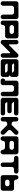

<svg xmlns="http://www.w3.org/2000/svg" viewBox="3352 -4086 741 7484"><g transform="rotate(90 3722.0 -344.5)"><path d="M203.4 -87V-433.9C203.4 -481.8 242.2 -520.6 290.1 -520.6H463.5C511.4 -520.6 550.2 -481.8 550.2 -433.9V-87C550.2 -39.2 589.1 -0.3 636.9 -0.3C684.8 -0.3 723.7 -39.2 723.7 -87V-607.3C723.7 -655.2 684.8 -694 636.9 -694H116.7C68.8 -694 30 -655.2 30 -607.3V-87C30 -39.2 68.8 -0.3 116.7 -0.3C164.6 -0.3 203.4 -39.2 203.4 -87Z M869.7 -694C821.8 -694 783 -655.2 783 -607.3V-87C783 -39.2 821.8 -0.3 869.7 -0.3C917.6 -0.3 956.4 -39.2 956.4 -87C956.4 -134.9 995.2 -173.8 1043.1 -173.8H1389.9C1437.8 -173.8 1476.7 -212.6 1476.7 -260.5V-607.3C1476.7 -655.2 1437.8 -694 1389.9 -694ZM1043.1 -347.2C995.2 -347.2 956.4 -386 956.4 -433.9C956.4 -481.8 995.2 -520.6 1043.1 -520.6H1216.5C1264.4 -520.6 1303.2 -481.8 1303.2 -433.9C1303.2 -386 1264.4 -347.2 1216.5 -347.2Z M2081.6 -668.6 1745 -332C1719.1 -307.1 1708.9 -323.7 1709.4 -351V-607.3C1709.4 -655.2 1670.6 -694 1622.7 -694C1574.8 -694 1536 -655.2 1536 -607.3V-87C1536 -39.2 1574.8 -0.3 1622.7 -0.3C1646.6 -0.3 1668.3 -10 1684 -25.7L2025.7 -367.4C2047.3 -388.5 2056.2 -379.7 2056.2 -355.6V-87C2056.2 -39.2 2095.1 -0.3 2142.9 -0.3C2190.8 -0.3 2229.7 -39.2 2229.7 -87V-607.3C2229.7 -655.2 2190.8 -694 2142.9 -694C2119 -694 2097.3 -684.3 2081.6 -668.6Z M2542.5 -440.5C2500.2 -440.5 2458 -468.7 2458 -525H2711.4C2767.8 -525 2810 -482.8 2810 -440.5ZM2542.5 -173C2500.2 -173 2458 -215.2 2458 -271.6H2711.4C2767.8 -271.6 2810 -229.3 2810 -173ZM2373.5 -694C2331.2 -694 2289 -651.8 2289 -609.5V-88.5C2289 -46.2 2331.2 -4 2373.5 -4H2894.5C2936.8 -4 2979 -46.2 2979 -88.5V-271.6C2979 -313.8 2936.8 -356 2894.5 -356C2936.8 -356 2979 -384.2 2979 -440.5V-609.5C2979 -651.8 2936.8 -694 2894.5 -694Z M3732.7 -607.3C3732.7 -655.2 3693.8 -694 3645.9 -694H3212.4C3164.5 -694 3125.7 -655.2 3125.7 -607.3V-173.8C3077.8 -173.8 3039 -134.9 3039 -87C3039 -39.2 3077.8 -0.3 3125.7 -0.3H3212.4C3260.3 -0.3 3299.1 -39.2 3299.1 -87V-433.9C3299.1 -481.8 3337.9 -520.6 3385.8 -520.6H3472.5C3520.4 -520.6 3559.2 -481.8 3559.2 -433.9V-87C3559.2 -39.2 3598.1 -0.3 3645.9 -0.3C3693.8 -0.3 3732.7 -39.2 3732.7 -87Z M3877.7 -692C3830.6 -692 3792 -653.4 3792 -606.3V-87.7C3792 -40.6 3830.6 -2 3877.7 -2H4396.3C4443.4 -2 4482 -40.6 4482 -87.7C4482 -134.9 4443.4 -173.4 4396.3 -173.4H4053.4C4002 -173.4 3963.4 -212 3963.4 -259.1H4310.6C4357.7 -259.1 4396.3 -297.7 4396.3 -344.9C4396.3 -392 4357.7 -430.6 4310.6 -430.6H4053.4C4002 -430.6 3963.4 -473.4 3963.4 -520.6H4053.4H4396.3C4443.4 -520.6 4482 -559.1 4482 -606.3C4482 -653.4 4443.4 -692 4396.3 -692Z M4714.5 -600C4714.5 -657.5 4680 -692 4634 -692C4576.5 -692 4542 -657.5 4542 -600V-82.5C4542 -36.5 4576.5 -2 4634 -2C4680 -2 4714.5 -36.5 4714.5 -82.5V-174.5C4714.5 -220.5 4749 -255 4806.5 -255H4852.5L5082.5 -25C5098.9 -8.6 5120.6 0 5142.5 0.8C5166.6 1.7 5190.9 -6.9 5209 -25C5243.5 -59.5 5243.5 -117 5209 -151.5L5071 -289.5C5036.5 -324 5036.5 -370 5071 -404.5L5209 -542.5C5243.5 -577 5244.1 -635.1 5209 -669C5191.7 -685.7 5168.2 -694.4 5145 -694.5C5121.9 -694.7 5099 -686.3 5082.5 -669L4852.5 -427.5H4806.5C4749 -427.5 4714.5 -473.5 4714.5 -519.5Z M5470 -81.5C5470 -134 5505 -169 5557.5 -169H5732.5C5767.5 -169 5820 -134 5820 -81.5C5820 -46.5 5855 6 5907.5 6C5942.5 6 5995 -46.5 5995 -81.5V-606.5C5995 -659 5942.5 -694 5907.5 -694H5382.5C5330 -694 5295 -659 5295 -606.5V-81.5C5295 -46.5 5330 6 5382.5 6C5435 6 5470 -46.5 5470 -81.5ZM5732.5 -344H5557.5C5505 -344 5470 -379 5470 -431.5C5470 -484 5505 -519 5557.5 -519H5732.5C5767.5 -519 5820 -484 5820 -431.5C5820 -379 5767.5 -344 5732.5 -344Z M6141.7 -694C6093.8 -694 6055 -655.2 6055 -607.3C6055 -559.4 6093.8 -520.6 6141.7 -520.6H6228.4C6276.3 -520.6 6315.1 -481.8 6315.1 -433.9V-87C6315.1 -39.2 6353.9 -0.3 6401.8 -0.3C6449.7 -0.3 6488.5 -39.2 6488.5 -87V-433.9C6488.5 -481.8 6527.4 -520.6 6575.2 -520.6H6661.9C6709.8 -520.6 6748.7 -559.4 6748.7 -607.3C6748.7 -655.2 6709.8 -694 6661.9 -694Z M6894.7 -0.3H7328.2C7376.1 -0.3 7414.9 -39.2 7414.9 -87V-433.9C7414.9 -481.8 7376.1 -520.6 7328.2 -520.6H7068.1C7020.2 -520.6 6981.4 -559.4 6981.4 -607.3C6981.4 -655.2 6942.6 -694 6894.7 -694C6846.8 -694 6808 -655.2 6808 -607.3V-87C6808 -39.2 6846.8 -0.3 6894.7 -0.3ZM7068.1 -347.2H7154.8C7202.7 -347.2 7241.5 -308.4 7241.5 -260.5C7241.5 -212.6 7202.7 -173.8 7154.8 -173.8H7068.1C7020.2 -173.8 6981.4 -212.6 6981.4 -260.5C6981.4 -308.4 7020.2 -347.2 7068.1 -347.2Z"/></g></svg>

Font: OpenLukyanov
Style: Regular
Weight: 400
Designer: Michail Lukyanov
Foundry: book-let.ru
Version: Version 2.1